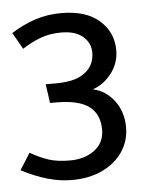

<svg xmlns="http://www.w3.org/2000/svg" viewBox="-42 -807 443 566"><g transform="rotate(-5 179.0 -524.5)"><path d="M11 -725 39 -676Q65 -693 92.5 -703.5Q120 -714 155 -714Q196 -714 218.5 -695Q241 -676 241 -647Q241 -610 212.5 -588Q184 -566 127 -566H96L104 -510H122Q189 -510 219.5 -487Q250 -464 250 -418Q250 -380 221 -358Q192 -336 148 -336Q111 -336 86 -344Q61 -352 31 -369L0 -320Q80 -278 148 -278Q200 -278 239 -296.5Q278 -315 299.5 -347Q321 -379 321 -419Q321 -465 296 -498Q271 -531 233 -539Q266 -550 289 -580Q312 -610 312 -648Q312 -701 272.5 -736Q233 -771 160 -771Q118 -771 82 -759Q46 -747 11 -725Z"/></g></svg>

Font: Catamaran
Style: Regular
Weight: 400
Designer: Pria Ravichandran
Version: Version 1.000;PS 001.000;hotconv 1.0.70;makeotf.lib2.5.58329